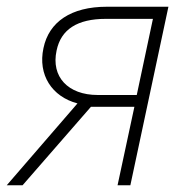

<svg xmlns="http://www.w3.org/2000/svg" viewBox="-47 -550 548 570"><path d="M-27 0H20L223 -233H352L302 0H340L453 -530H270C164 -530 98 -485 82 -407C65 -328 107 -263 183 -243ZM243 -268C155 -268 104 -322 121 -400C134 -463 183 -494 267 -494H407L359 -268Z"/></svg>

Font: Noto Sans ExtraLight
Style: Italic
Weight: 200
Italic angle: -12°
Designer: Monotype Design Team
Foundry: Monotype Imaging Inc.
Version: Version 2.013